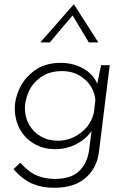

<svg xmlns="http://www.w3.org/2000/svg" viewBox="-20 -700 605 910"><path d="M500 -391 449 20Q440 95 386.5 142.5Q333 190 237 190Q179 190 134 171Q89 152 44 102L76 71Q116 116 155 132Q194 148 240 148Q316 148 354.5 111.5Q393 75 402 13L414 -79Q386 -39 340 -16Q294 7 241 7Q187 7 143 -18Q99 -43 74.5 -87.5Q50 -132 50 -188Q50 -232 73 -281.5Q96 -331 145 -366.5Q194 -402 267 -402Q328 -402 375 -375Q422 -348 441 -303L459 -391ZM432 -225Q427 -284 382.5 -323.5Q338 -363 275 -363Q213 -363 173 -334Q133 -305 115.5 -264Q98 -223 98 -188Q98 -144 118 -109Q138 -74 173.5 -53.5Q209 -33 254 -33Q315 -33 364 -71.5Q413 -110 425 -167ZM401 -499 324 -627 216 -499H171L330 -680L446 -499Z"/></svg>

Font: Josefin Sans Light
Style: Italic
Weight: 300
Italic angle: -7°
Designer: Santiago Orozco
Foundry: Typemade
Version: Version 2.000